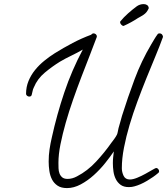

<svg xmlns="http://www.w3.org/2000/svg" viewBox="-20 -915 836 961"><path d="M795.9 -730.5Q779.3 -684.6 757.3 -631.8Q735.4 -579.1 712.4 -522.5Q689.5 -465.8 667.5 -406.2Q645.5 -346.7 628.4 -289.1Q611.3 -231.4 600.6 -176.3Q589.8 -121.1 589.8 -73.2Q589.8 -53.7 598.6 -35.2Q607.4 -16.6 629.9 -16.6Q645.5 -16.6 667 -25.4Q688.5 -34.2 708.5 -45.4Q728.5 -56.6 743.7 -65.4Q758.8 -74.2 761.7 -74.2Q767.6 -74.2 772 -68.8Q776.4 -63.5 776.4 -57.6Q776.4 -51.8 771.5 -48.8Q749 -29.3 715.8 -9.8Q682.6 9.8 653.3 17.6Q640.6 21.5 625 21.5Q599.6 21.5 584 10.3Q568.4 -1 559.6 -18.6Q550.8 -36.1 547.9 -57.1Q544.9 -78.1 544.9 -98.6Q544.9 -113.3 546.4 -127.9Q547.9 -142.6 549.8 -157.2Q532.2 -130.9 506.3 -98.6Q480.5 -66.4 449.7 -38.6Q418.9 -10.7 384.3 7.8Q349.6 26.4 315.4 26.4Q286.1 26.4 268.1 14.2Q250 2 240.2 -17.1Q230.5 -36.1 227.1 -59.6Q223.6 -83 223.6 -106.4Q223.6 -137.7 228 -167.5Q232.4 -197.3 239.3 -226.6Q264.6 -341.8 301.8 -452.1Q338.9 -562.5 394.5 -667Q366.2 -650.4 337.4 -636.7Q308.6 -623 280.3 -606.4Q242.2 -583 204.6 -551.8Q167 -520.5 149.4 -477.5Q144.5 -467.8 143.1 -459Q141.6 -450.2 138.7 -440.4Q136.7 -431.6 126 -431.6Q121.1 -431.6 115.7 -435.5Q110.4 -439.5 110.4 -445.3Q110.4 -479.5 122.6 -509.3Q134.8 -539.1 155.3 -564.5Q175.8 -589.8 201.7 -610.8Q227.5 -631.8 253.9 -648.4Q297.9 -675.8 343.3 -699.7Q388.7 -723.6 436.5 -741.2Q438.5 -744.1 441.9 -746.1Q445.3 -748 448.2 -748Q454.1 -748 459.5 -743.7Q464.8 -739.3 464.8 -732.4Q464.8 -729.5 463.9 -728.5Q449.2 -688.5 429.2 -637.7Q409.2 -586.9 387.7 -530.8Q366.2 -474.6 345.7 -416Q325.2 -357.4 309.1 -300.8Q293 -244.1 282.7 -192.9Q272.5 -141.6 272.5 -100.6Q272.5 -86.9 272.9 -72.8Q273.4 -58.6 277.8 -46.9Q282.2 -35.2 291.5 -27.3Q300.8 -19.5 318.4 -19.5Q341.8 -19.5 365.2 -32.2Q418 -59.6 460.9 -106Q503.9 -152.3 538.1 -201.2Q544.9 -210 552.7 -220.7Q560.5 -231.4 565.4 -241.2Q568.4 -248 569.8 -256.8Q571.3 -265.6 573.2 -273.4Q578.1 -289.1 582 -304.2Q585.9 -319.3 590.8 -335.9Q620.1 -428.7 653.8 -519Q687.5 -609.4 737.3 -693.4Q745.1 -706.1 752.4 -718.8Q759.8 -731.4 768.6 -743.2Q771.5 -748 778.3 -748Q786.1 -748 790.5 -743.2Q794.9 -738.3 795.9 -730.5ZM724.6 -874Q715.8 -852.5 698.2 -840.8Q691.4 -835.9 684.6 -832.5Q677.7 -829.1 669.9 -824.2Q637.7 -802.7 598.6 -785.2Q592.8 -785.2 586.9 -791.5Q581.1 -797.9 581.1 -803.7Q581.1 -804.7 581.5 -805.7Q582 -806.6 582 -807.6Q599.6 -829.1 621.1 -848.1Q642.6 -867.2 665 -883.8Q680.7 -894.5 699.2 -894.5Q709 -894.5 716.3 -889.6Q723.6 -884.8 724.6 -874Z"/></svg>

Font: Calligraffitti
Style: Regular
Weight: 400
Designer: Dathan Boardman
Foundry: Open Window
Version: Version 1.002